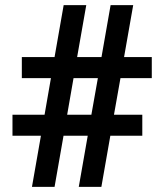

<svg xmlns="http://www.w3.org/2000/svg" viewBox="-20 -731 632 751"><path d="M193.4 0 228.5 -200.2H323.2L288.1 0H376.5L411.6 -200.2H536.6V-282.2H425.8L451.2 -425.3H573.7V-507.8H465.3L501 -710.9H412.6L377 -507.8H281.7L317.4 -710.9H229L193.4 -507.8H65.4V-425.3H179.2L154.3 -282.2H28.8V-200.2H140.1L105 0ZM267.6 -425.3H362.8L337.4 -282.2H242.7Z"/></svg>

Font: Vazirmatn
Style: Bold
Weight: 700
Designer: Saber Rastikerdar
Foundry: Saber Rastikerdar
Version: Version 33.003